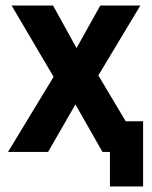

<svg xmlns="http://www.w3.org/2000/svg" viewBox="-20 -550 550 695"><path d="M174 -272 22 -530H172L257 -376L343 -530H488L336 -277L435 -111H498V125H378V0H351L253 -172L154 0H9Z"/></svg>

Font: Golos UI
Style: Bold
Weight: 700
Designer: A.Korolkova, Vitaly Kuzmin
Foundry: ParaType Ltd
Version: Version 2.000